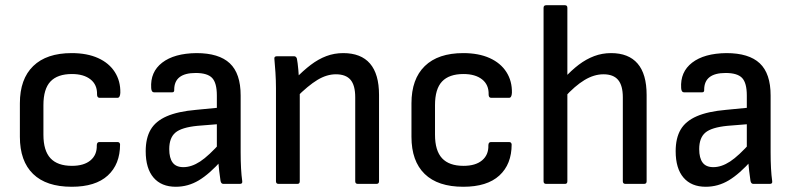

<svg xmlns="http://www.w3.org/2000/svg" viewBox="-20 -703 3034 734"><path d="M254 11Q157 11 106.5 -38Q56 -87 56 -180V-308Q56 -401 107 -450.5Q158 -500 254 -500Q313 -500 355 -481Q397 -462 419 -427.5Q441 -393 440 -348Q439 -329 429 -329H361Q351 -329 351 -342Q352 -379 326 -399.5Q300 -420 255 -420Q200 -420 173 -391.5Q146 -363 146 -301V-188Q146 -127 173 -98Q200 -69 255 -69Q301 -69 326 -90Q351 -111 350 -147Q350 -160 360 -160H429Q438 -160 439 -151Q439 -75 392 -32Q345 11 254 11Z M834 0Q825 0 823 -12Q821 -24 818 -49.5Q815 -75 814 -97L809 -128V-338Q809 -386 791 -405Q773 -424 728 -424Q646 -424 646 -360Q647 -350 638 -350H569Q559 -350 558 -366Q554 -428 600 -463.5Q646 -499 731 -500Q817 -500 858.5 -461Q900 -422 900 -338V-121Q900 -87 901.5 -59.5Q903 -32 906 -11Q908 0 897 0ZM652 11Q597 11 567 -24Q537 -59 537 -125Q537 -175 556 -207.5Q575 -240 617.5 -258.5Q660 -277 729 -283L822 -292V-229L735 -222Q674 -216 650.5 -196Q627 -176 627 -133Q627 -99 640 -81.5Q653 -64 681 -64Q712 -64 745 -85.5Q778 -107 826 -161L829 -92Q781 -38 740 -13.5Q699 11 652 11Z M1348 0Q1338 0 1338 -10V-331Q1338 -377 1320 -398Q1302 -419 1264 -419Q1229 -419 1193.5 -397.5Q1158 -376 1112 -330L1108 -401Q1139 -433 1168 -455Q1197 -477 1227.5 -488.5Q1258 -500 1292 -500Q1360 -500 1394.5 -460Q1429 -420 1429 -340V-10Q1429 0 1419 0ZM1045 0Q1035 0 1035 -10V-366Q1035 -395 1033 -426Q1031 -457 1029 -477Q1027 -488 1039 -488H1104Q1112 -488 1115 -479Q1118 -464 1120.5 -436Q1123 -408 1124 -388L1126 -361V-10Q1126 0 1117 0Z M1751 11Q1654 11 1603.5 -38Q1553 -87 1553 -180V-308Q1553 -401 1604 -450.5Q1655 -500 1751 -500Q1810 -500 1852 -481Q1894 -462 1916 -427.5Q1938 -393 1937 -348Q1936 -329 1926 -329H1858Q1848 -329 1848 -342Q1849 -379 1823 -399.5Q1797 -420 1752 -420Q1697 -420 1670 -391.5Q1643 -363 1643 -301V-188Q1643 -127 1670 -98Q1697 -69 1752 -69Q1798 -69 1823 -90Q1848 -111 1847 -147Q1847 -160 1857 -160H1926Q1935 -160 1936 -151Q1936 -75 1889 -32Q1842 11 1751 11Z M2371 0Q2361 0 2361 -10V-331Q2361 -376 2343 -397.5Q2325 -419 2287 -419Q2251 -419 2214.5 -397Q2178 -375 2137 -330L2134 -401Q2164 -434 2192.5 -455.5Q2221 -477 2251.5 -488.5Q2282 -500 2316 -500Q2383 -500 2417.5 -460Q2452 -420 2452 -340V-10Q2452 0 2442 0ZM2068 0Q2058 0 2058 -10V-673Q2058 -683 2068 -683H2140Q2149 -683 2149 -673V-10Q2149 0 2140 0Z M2860 0Q2851 0 2849 -12Q2847 -24 2844 -49.5Q2841 -75 2840 -97L2835 -128V-338Q2835 -386 2817 -405Q2799 -424 2754 -424Q2672 -424 2672 -360Q2673 -350 2664 -350H2595Q2585 -350 2584 -366Q2580 -428 2626 -463.5Q2672 -499 2757 -500Q2843 -500 2884.5 -461Q2926 -422 2926 -338V-121Q2926 -87 2927.5 -59.5Q2929 -32 2932 -11Q2934 0 2923 0ZM2678 11Q2623 11 2593 -24Q2563 -59 2563 -125Q2563 -175 2582 -207.5Q2601 -240 2643.5 -258.5Q2686 -277 2755 -283L2848 -292V-229L2761 -222Q2700 -216 2676.5 -196Q2653 -176 2653 -133Q2653 -99 2666 -81.5Q2679 -64 2707 -64Q2738 -64 2771 -85.5Q2804 -107 2852 -161L2855 -92Q2807 -38 2766 -13.5Q2725 11 2678 11Z"/></svg>

Font: Sofia Sans Semi Condensed Medium
Style: Regular
Weight: 500
Designer: Botio Nikoltchev, Ani Petrova
Foundry: lettersoup
Version: Version 4.100